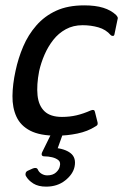

<svg xmlns="http://www.w3.org/2000/svg" viewBox="-20 -501 459 716"><path d="M191 5Q129 5 93 -13.5Q57 -32 41.5 -65.5Q26 -99 26.5 -143Q27 -187 38 -237Q48 -284 66.5 -327.5Q85 -371 115.5 -406Q146 -441 189.5 -461Q233 -481 294 -481Q336 -481 365 -472Q394 -463 413 -445Q418 -439 419 -436Q420 -433 418 -427L407 -374Q406 -367 401 -367Q396 -367 393 -370Q375 -391 347 -399Q319 -407 288 -407Q253 -407 225.5 -392Q198 -377 178.5 -352Q159 -327 146 -297Q133 -267 126 -236Q116 -184 120 -145.5Q124 -107 146 -86Q168 -65 211 -65Q240 -65 265.5 -71Q291 -77 318 -89Q332 -95 334 -84L344 -44Q345 -38 343 -35Q341 -32 335 -29Q307 -11 268.5 -3Q230 5 191 5ZM258 121Q252 149 223 172Q194 195 152 195Q123 195 104.5 183.5Q86 172 77 156Q74 151 75.5 145Q77 139 83 136L103 127Q117 122 121 131Q125 141 135 147Q145 153 156 153Q177 153 189 142Q201 131 203 119Q207 104 198 96.5Q189 89 174.5 85.5Q160 82 145 82Q138 82 136 77.5Q134 73 138 65L168 4Q171 -2 176 -3Q181 -4 185 -4H209Q215 -4 212 5L189 69L180 50Q221 53 243 70Q265 87 258 121Z"/></svg>

Font: Glory Thin Medium
Style: Italic
Weight: 500
Italic angle: -12°
Version: Version 1.011